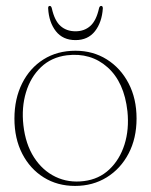

<svg xmlns="http://www.w3.org/2000/svg" viewBox="-20 -602 497 632"><path d="M228.5 -435Q286 -435 331.5 -406.5Q377 -378 403.2 -327.8Q429.5 -277.5 429.5 -212Q429.5 -146.5 403.2 -96.5Q377 -46.5 331.2 -18.2Q285.5 10 227 10Q169 10 124 -18Q79 -46 53.2 -96Q27.5 -146 27.5 -211.5Q27.5 -277 52.8 -327.5Q78 -378 123.2 -406.5Q168.5 -435 228.5 -435ZM256.5 -6Q305.5 -12 339.8 -44.2Q374 -76.5 389.8 -126.2Q405.5 -176 399.5 -235.5Q389 -331.5 334 -380.5Q279 -429.5 200 -420Q149 -413.5 114.8 -380.8Q80.5 -348 65.5 -298Q50.5 -248 57 -190Q64 -127.5 92 -84Q120 -40.5 162.8 -20Q205.5 0.5 256.5 -6ZM228.5 -499Q257.5 -499 277.2 -516.5Q297 -534 306 -575Q308 -582.5 313 -582.5Q318.5 -582.5 318.5 -574.5Q315.5 -528.5 292.5 -499.2Q269.5 -470 228.5 -470Q187 -470 164 -499.2Q141 -528.5 138.5 -574.5Q138 -582.5 144 -582.5Q148.5 -582.5 150.5 -575Q159.5 -534 179.2 -516.5Q199 -499 228.5 -499Z"/></svg>

Font: Fraunces 144pt Soft Thin
Style: Regular
Weight: 100
Version: Version 1.000;[0bf87f6ff]